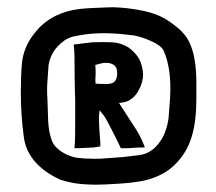

<svg xmlns="http://www.w3.org/2000/svg" viewBox="-20 -620 593 526"><path d="M240 -114C259 -114 279 -115 309 -117C327 -118 345 -120 363 -123C399 -129 434 -144 458 -168C505 -213 518 -272 518 -353C518 -404 520 -455 501 -499C490 -525 473 -541 444 -561C431 -570 417 -577 403 -582C369 -594 312 -601 280 -600C209 -597 177 -598 131 -576C110 -565 92 -551 77 -532C55 -506 43 -477 40 -446C38 -422 37 -395 37 -368C37 -326 40 -283 45 -247C51 -189 95 -150 147 -127C164 -122 182 -118 200 -116C214 -115 227 -114 240 -114ZM238 -185C221 -185 205 -186 189 -188C160 -194 131 -211 122 -235C116 -251 113 -269 112 -288C111 -307 111 -327 110 -348C109 -358 109 -366 109 -374C109 -392 111 -406 113 -441C116 -460 124 -478 138 -493C163 -519 178 -519 196 -523C218 -527 240 -529 265 -529C289 -529 315 -527 346 -523C363 -520 380 -514 395 -507C410 -500 423 -492 428 -482C443 -448 449 -406 446 -352C445 -334 443 -316 442 -299C440 -278 431 -248 419 -233C405 -212 386 -198 361 -195C300 -188 336 -191 266 -186C256 -185 247 -185 238 -185ZM184 -214H194L237 -216C244 -217 250 -218 255 -219C255 -224 255 -231 254 -240C253 -249 251 -285 251 -295C251 -304 252 -311 253 -318C267 -300 268 -299 271 -293C278 -281 298 -241 300 -237C304 -228 308 -221 311 -214H322C330 -214 338 -214 346 -215C357 -216 368 -216 377 -216C369 -238 358 -259 344 -279L306 -338C321 -339 331 -342 340 -349C348 -355 355 -363 360 -373C368 -387 372 -402 372 -417C371 -432 368 -446 361 -459C354 -471 344 -481 332 -490C319 -498 305 -503 289 -504C268 -505 249 -505 231 -504C213 -502 197 -500 182 -498C183 -493 183 -483 184 -468C184 -445 185 -358 186 -346V-291C186 -262 186 -233 184 -214ZM264 -390C257 -390 250 -390 242 -391C241 -398 241 -406 242 -416C242 -426 242 -435 241 -442C251 -445 262 -448 270 -448C292 -448 299 -436 300 -429C301 -425 301 -422 301 -418C301 -404 295 -393 283 -391C277 -390 271 -389 264 -390Z"/></svg>

Font: Londrina Solid CC
Style: CC
Weight: 400
Designer: Marcelo Magalhaes
Foundry: Tipos Pereira
Version: Version 1.003;FEAKit 1.0